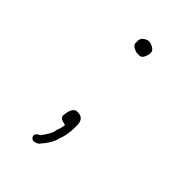

<svg xmlns="http://www.w3.org/2000/svg" viewBox="-217 -722 933 933"><g transform="rotate(45 250.0 -255.0)"><path d="M238.3 -625H252Q289.1 -612.3 289.1 -593.8V-584Q280.8 -543 259.8 -543H240.2Q203.1 -553.2 203.1 -574.2V-587.9Q203.1 -614.3 238.3 -625ZM238.3 -136.7H244.1Q285.2 -136.7 285.2 -87.9V-76.2Q285.2 -22 269.5 15.6Q262.7 53.2 216.8 105.5Q200.7 115.2 187.5 115.2Q169.9 108.9 169.9 93.8Q169.9 81.1 193.4 70.3Q230.5 21 230.5 -2Q238.3 -22 242.2 -41V-48.8Q203.1 -55.7 203.1 -74.2V-78.1Q209 -136.7 238.3 -136.7Z"/></g></svg>

Font: CEF Fonts CJK Mono
Style: Regular
Weight: 400
Designer: PartyBoss (派对大魔王)
Version: Release 2.25